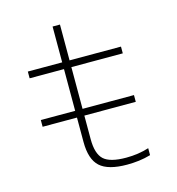

<svg xmlns="http://www.w3.org/2000/svg" viewBox="-105 -780 810 880"><g transform="rotate(-15 300.0 -340.0)"><path d="M61 -258V-290H503V-258ZM391 10Q301 10 262.5 -25Q224 -60 224 -142V-488H61V-520H224V-690H259V-520H503V-488H259V-146Q259 -77 288.5 -49.5Q318 -22 395 -22Q424 -22 451 -26Q478 -30 503 -38V-5Q476 3 447.5 6.5Q419 10 391 10Z"/></g></svg>

Font: M PLUS Code Latin Expanded ExtraLight
Style: Regular
Weight: 250
Width: 7
Designer: Coji Morishita
Foundry: UNDERFOREST DESIGN
Version: Version 1.002; ttfautohint (v1.8.3)